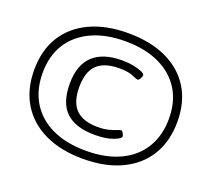

<svg xmlns="http://www.w3.org/2000/svg" viewBox="-121 -866 1130 1027"><g transform="rotate(20 444.0 -352.5)"><path d="M444 5Q318 5 226.5 -38.5Q135 -82 86 -162.5Q37 -243 37 -354Q37 -465 86 -544.5Q135 -624 226.5 -667Q318 -710 444 -710Q571 -710 662.5 -667Q754 -624 803 -544.5Q852 -465 852 -354Q852 -243 803 -162.5Q754 -82 662.5 -38.5Q571 5 444 5ZM444 -41Q556 -41 636.5 -78.5Q717 -116 760.5 -186.5Q804 -257 804 -354Q804 -451 760.5 -520Q717 -589 636.5 -626.5Q556 -664 444 -664Q333 -664 252.5 -626.5Q172 -589 128.5 -520Q85 -451 85 -354Q85 -257 128.5 -186.5Q172 -116 252.5 -78.5Q333 -41 444 -41ZM460 -137Q350 -137 295.5 -188.5Q241 -240 241 -349Q241 -456 297.5 -509Q354 -562 463 -562Q498 -562 528 -556Q558 -550 576.5 -541.5Q595 -533 595 -525Q595 -518 588 -505.5Q581 -493 574 -493Q569 -493 541.5 -505Q514 -517 464 -517Q378 -517 336.5 -477Q295 -437 295 -349Q295 -263 336 -222.5Q377 -182 460 -182Q497 -182 523 -189Q549 -196 564.5 -202.5Q580 -209 585 -209Q591 -209 597.5 -197Q604 -185 604 -180Q604 -168 564 -152.5Q524 -137 460 -137Z"/></g></svg>

Font: Asap Expanded
Style: Regular
Weight: 400
Width: 7
Designer: Pablo Cosgaya
Foundry: Omnibus-Type
Version: Version 3.001; ttfautohint (v1.8.4.7-5d5b)